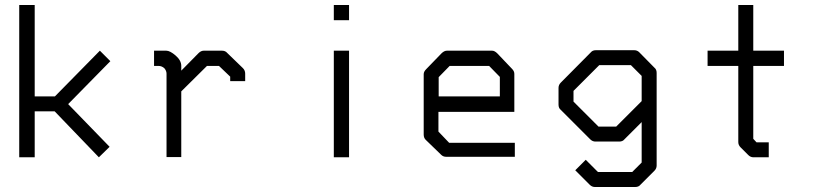

<svg xmlns="http://www.w3.org/2000/svg" viewBox="-20 -679 3280 769"><path d="M253 -262 419 -91 376 -49 199 -233H119V-49H57V-659H119V-293H200L380 -476L422 -434Z M706 -313V-50H647V-384Q647 -395.5 638 -406Q627.5 -415 615 -415H597V-476H646Q661 -476 683.5 -456.5Q706 -437 706 -415V-396L775 -466Q785 -476 796 -476H869Q882.5 -476 890 -467L953 -406Q962 -397 962 -384V-354H902V-372L857 -415H809Z M1317 -659H1378V-598H1317ZM1317 -476H1378V-49H1317Z M1736 -231V-152L1779 -107H2042V-51H1767Q1755 -51 1747 -59L1685 -119Q1677 -127 1677 -140V-382Q1677 -392 1687 -402L1748 -465Q1759 -476 1770 -476H1951Q1961 -476 1972 -465L2031 -403Q2040 -394 2040 -383V-231ZM1737 -293H1982V-371L1939 -415H1781L1737 -370Z M2550 -190 2481 -121Q2474 -112 2460 -112H2365Q2353 -112 2344 -121L2226 -239Q2217 -246 2217 -260V-327Q2217 -339 2226 -348L2347 -470Q2353.5 -478 2368 -478H2519Q2532 -478 2540 -470L2601 -408Q2610 -401 2610 -387V-16Q2610 -4 2601 5L2545 61Q2538 70 2524 70H2363Q2351 70 2342 61L2284 3L2326 -39L2375 10H2512L2550 -28ZM2550 -274V-375L2507 -418H2380L2277 -315V-272L2377 -172H2448Z M2997 -123 3010 -109H3059V-49H2998Q2986 -49 2977 -58L2946 -89Q2937 -98 2937 -110V-415H2814V-476H2937V-659H2997V-476H3120V-415H2997Z"/></svg>

Font: 3270 Nerd Font
Style: Regular
Weight: 400
Monospace: yes
Version: Version 3.0.1;Nerd Fonts 3.3.0